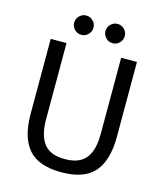

<svg xmlns="http://www.w3.org/2000/svg" viewBox="-124 -931 880 1035"><g transform="rotate(15 316.0 -413.5)"><path d="M315.6 12Q187.8 12 131.6 -53.5Q75.4 -119 75.4 -250.2V-668H163.5V-240.8Q163.5 -153.7 198.7 -107.5Q233.9 -61.4 315.8 -61.4Q370.9 -61.4 404.4 -82Q437.9 -102.6 453.2 -142.7Q468.5 -182.9 468.5 -240.8V-668H556.6V-250.2Q556.6 -119 500 -53.5Q443.5 12 315.6 12ZM403.4 -731.4Q381.4 -731.4 365.4 -747.3Q349.5 -763.2 349.5 -785.2Q349.5 -807.2 365.4 -823.1Q381.3 -839.1 403.3 -839.1Q425.3 -839.1 441.2 -823.2Q457.2 -807.3 457.2 -785.3Q457.2 -763.3 441.3 -747.3Q425.4 -731.4 403.4 -731.4ZM228.7 -731.4Q206.7 -731.4 190.8 -747.3Q174.8 -763.2 174.8 -785.2Q174.8 -807.2 190.7 -823.1Q206.6 -839.1 228.6 -839.1Q250.6 -839.1 266.6 -823.2Q282.5 -807.3 282.5 -785.3Q282.5 -763.3 266.6 -747.3Q250.7 -731.4 228.7 -731.4Z"/></g></svg>

Font: Atkinson Hyperlegible Mono ExtraLight
Style: Regular
Weight: 200
Monospace: yes
Designer: Elliott Scott, Megan Eiswerth, Linus Boman, Theodore Petrosky, Letters from Sweden
Foundry: Applied Design Works, Letters from Sweden
Version: Version 2.001